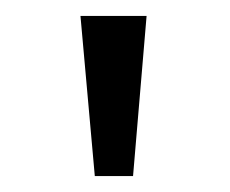

<svg xmlns="http://www.w3.org/2000/svg" viewBox="-20 -696 289 241"><path d="M99 -475H147L164 -676H81L99 -475Z"/></svg>

Font: Maven Pro
Style: Regular
Weight: 400
Designer: Joe Prince
Foundry: Joe Prince
Version: Version 1.003